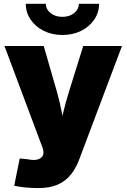

<svg xmlns="http://www.w3.org/2000/svg" viewBox="-20 -776 661 1003"><path d="M54.2 194.3 83 51.8 126 56.2Q153.3 62 172.1 58.1Q190.9 54.2 200 42.5Q209 30.8 206.5 13.2L204.1 0.5L3.4 -535.6H208.5L277.3 -296.9Q293 -242.2 303.2 -186.5Q313.5 -130.9 326.7 -67.9H284.2Q296.9 -130.9 310.1 -186.8Q323.2 -242.7 340.3 -296.9L414.6 -535.6H617.2L394.5 55.2Q377.4 101.6 350.6 135.5Q323.7 169.4 282.5 188Q241.2 206.5 179.7 206.5Q146.5 206.5 113.3 203.4Q80.1 200.2 54.2 194.3ZM306.2 -593.3Q251.5 -593.3 208.3 -615Q165 -636.7 139.9 -673.8Q114.7 -710.9 114.7 -756.3H219.7Q219.7 -727.1 244.4 -707.5Q269 -688 306.2 -688Q342.8 -688 367.2 -707.5Q391.6 -727.1 391.6 -756.3H497.6Q497.6 -710.9 472.4 -673.8Q447.3 -636.7 404.1 -615Q360.8 -593.3 306.2 -593.3Z"/></svg>

Font: Inter 20pt Black
Style: Regular
Weight: 900
Version: Version 4.001;git-66647c0bb